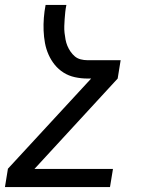

<svg xmlns="http://www.w3.org/2000/svg" viewBox="-24 -540 644 775"><path d="M-4 215 8 141 344 -223H329Q303 -223 278 -228.5Q253 -234 232.5 -247Q212 -260 197 -278.5Q182 -297 172 -319.5Q162 -342 157.5 -366.5Q153 -391 152 -416.5Q151 -442 153 -468Q155 -494 160 -520H244Q241 -506 239.5 -492Q238 -478 237 -463.5Q236 -449 235.5 -435Q235 -421 236.5 -407.5Q238 -394 240.5 -380.5Q243 -367 248 -355Q253 -343 260.5 -332Q268 -321 278 -312.5Q288 -304 301.5 -300.5Q315 -297 329 -297H463L451 -223L115 142H432L420 215Z"/></svg>

Font: Iosevka Extended Oblique
Style: Regular
Weight: 400
Width: 7
Italic angle: -9°
Monospace: yes
Designer: Belleve Invis
Foundry: Belleve Invis
Version: Version 32.0.1; ttfautohint (v1.8.4)